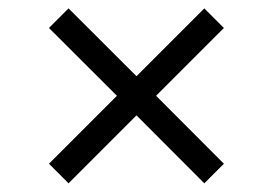

<svg xmlns="http://www.w3.org/2000/svg" viewBox="-20 -586 640 451"><path d="M141 -155.4 95 -201.4 254.6 -361 95 -520.3 141 -566.3 300.6 -407 459.9 -566.3 505.9 -520.3 346.6 -361 505.9 -201.4 459.9 -155.4 300.6 -315Z"/></svg>

Font: Mona Sans ExtraLight
Style: Regular
Weight: 200
Designer: Deni Anggara
Foundry: GitHub
Version: Version 2.000